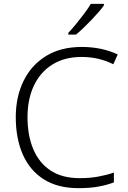

<svg xmlns="http://www.w3.org/2000/svg" viewBox="-20 -968 663 998"><path d="M404 -672Q316 -672 253 -633Q190 -594 156.5 -523.5Q123 -453 123 -359Q123 -263 153.5 -191.5Q184 -120 244 -81Q304 -42 394 -42Q447 -42 490.5 -50Q534 -58 572 -71V-20Q535 -6 491 2Q447 10 388 10Q280 10 207.5 -36Q135 -82 98.5 -165Q62 -248 62 -359Q62 -465 102.5 -547.5Q143 -630 219.5 -677Q296 -724 405 -724Q457 -724 504.5 -714Q552 -704 592 -685L569 -634Q531 -653 490 -662.5Q449 -672 404 -672ZM520 -940Q509 -924 492 -904.5Q475 -885 455 -864Q435 -843 414.5 -823.5Q394 -804 375 -788H335V-797Q354 -817 376 -844Q398 -871 419 -899Q440 -927 452 -948H520Z"/></svg>

Font: Noto Sans Cham Light
Style: Regular
Weight: 300
Version: Version 2.002